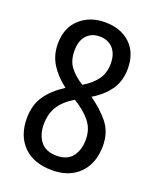

<svg xmlns="http://www.w3.org/2000/svg" viewBox="-137 -805 728 896"><g transform="rotate(20 226.5 -357.0)"><path d="M231 10Q139 10 88.5 -41Q38 -92 38 -178Q38 -244 69 -289.5Q100 -335 159 -373Q109 -411 82 -455Q55 -499 55 -555Q55 -634 104.5 -679Q154 -724 229 -724Q307 -724 354.5 -679.5Q402 -635 402 -556Q402 -495 372 -451.5Q342 -408 287 -375Q341 -338 378.5 -292Q416 -246 416 -178Q416 -91 366 -40.5Q316 10 231 10ZM228 -413Q273 -440 296 -472.5Q319 -505 319 -551Q319 -599 294.5 -626Q270 -653 227 -653Q187 -653 163 -626Q139 -599 139 -551Q139 -502 162 -471Q185 -440 228 -413ZM228 -61Q281 -61 306 -94Q331 -127 331 -179Q331 -231 300.5 -268Q270 -305 219 -336Q167 -304 144.5 -267Q122 -230 122 -178Q122 -127 148 -94Q174 -61 228 -61Z"/></g></svg>

Font: Noto Sans Gurmukhi Condensed
Style: Regular
Weight: 400
Width: 3
Designer: Jelle Bosma - Monotype Design Team
Foundry: Monotype Imaging Inc.
Version: Version 2.004; ttfautohint (v1.8.4.7-5d5b)